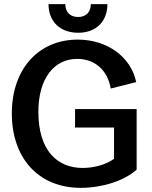

<svg xmlns="http://www.w3.org/2000/svg" viewBox="-20 -892 734 926"><path d="M370 14C470 14 579 -19 639 -74V-366H342V-277H530V-126C490 -97 431 -82 379 -82C256 -82 165 -166 165 -353C165 -511 239 -608 352 -608C436 -608 499 -555 514 -465L637 -496C611 -619 496 -701 355 -701C165 -701 37 -558 37 -345C37 -132 163 14 370 14ZM357 -734C443 -734 498 -788 498 -872H418C418 -834 395 -810 357 -810C318 -810 295 -834 295 -872H214C214 -788 270 -734 357 -734Z"/></svg>

Font: Ronzino Medium
Style: Regular
Weight: 500
Designer: Nunzio Mazzaferro
Foundry: Collletttivo
Version: Version 1.000;Glyphs 3.3 (3337)